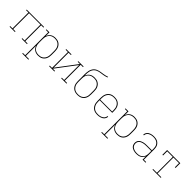

<svg xmlns="http://www.w3.org/2000/svg" viewBox="339 -2321 4122 4122"><g transform="rotate(45 2400.0 -260.0)"><path d="M197 0H36V-19H106V-501H36V-520H564V-501H494V-19H564V0H403V-19H473V-501H127V-19H197Z M822 215H636V196H706V-501H636V-520H727V-406Q736 -434 753.5 -458Q771 -482 795.5 -498.5Q820 -515 849 -521.5Q878 -528 907 -528Q935 -528 962.5 -522Q990 -516 1013.5 -501.5Q1037 -487 1055 -465.5Q1073 -444 1083.5 -418.5Q1094 -393 1098 -365.5Q1102 -338 1102 -310V-210Q1102 -182 1098 -154.5Q1094 -127 1083.5 -101.5Q1073 -76 1055 -54.5Q1037 -33 1013.5 -18.5Q990 -4 962.5 2Q935 8 907 8Q878 8 849 1.5Q820 -5 795.5 -21.5Q771 -38 753.5 -62Q736 -86 727 -114V196H822ZM904 -11Q929 -11 954 -16.5Q979 -22 1000.5 -35Q1022 -48 1038.5 -68Q1055 -88 1064.5 -111Q1074 -134 1077.5 -159.5Q1081 -185 1081 -210V-310Q1081 -335 1077.5 -360.5Q1074 -386 1064.5 -409Q1055 -432 1038.5 -452Q1022 -472 1000.5 -485Q979 -498 954 -503.5Q929 -509 904 -509Q879 -509 854 -503.5Q829 -498 807.5 -485Q786 -472 769.5 -452Q753 -432 743.5 -409Q734 -386 730.5 -360.5Q727 -335 727 -310V-210Q727 -185 730.5 -159.5Q734 -134 743.5 -111Q753 -88 769.5 -68Q786 -48 807.5 -35Q829 -22 854 -16.5Q879 -11 904 -11Z M1397 0H1236V-19H1306V-501H1236V-520H1397V-501H1327V-47L1670 -501H1603V-520H1764V-501H1694V-19H1764V0H1603V-19H1673V-473L1330 -19H1397Z M2100 8Q2072 8 2044.5 2.5Q2017 -3 1992.5 -16.5Q1968 -30 1949 -51Q1930 -72 1918.5 -97.5Q1907 -123 1902.5 -151Q1898 -179 1898 -207V-305Q1898 -331 1897.5 -357Q1897 -383 1897 -409Q1897 -439 1899 -468.5Q1901 -498 1907.5 -526.5Q1914 -555 1927 -582Q1940 -609 1960.5 -630.5Q1981 -652 2007.5 -665.5Q2034 -679 2062.5 -686.5Q2091 -694 2120 -698Q2149 -702 2178.5 -706.5Q2208 -711 2236.5 -718Q2265 -725 2293 -735V-716Q2267 -706 2240.5 -699.5Q2214 -693 2187 -688.5Q2160 -684 2133 -681Q2106 -678 2079.5 -672Q2053 -666 2028 -654.5Q2003 -643 1983 -624.5Q1963 -606 1949.5 -582Q1936 -558 1929 -531.5Q1922 -505 1920 -477.5Q1918 -450 1918 -423V-397Q1928 -425 1946 -449.5Q1964 -474 1989 -490.5Q2014 -507 2043.5 -513.5Q2073 -520 2103 -520Q2131 -520 2158.5 -514.5Q2186 -509 2210 -495Q2234 -481 2252.5 -460Q2271 -439 2282.5 -413.5Q2294 -388 2298 -360.5Q2302 -333 2302 -305V-207Q2302 -179 2297.5 -151Q2293 -123 2281.5 -97.5Q2270 -72 2251 -51Q2232 -30 2207.5 -16.5Q2183 -3 2155.5 2.5Q2128 8 2100 8ZM2100 -11Q2125 -11 2150.5 -16Q2176 -21 2197.5 -33.5Q2219 -46 2236 -65.5Q2253 -85 2263.5 -108Q2274 -131 2277.5 -156Q2281 -181 2281 -207V-305Q2281 -331 2277.5 -356Q2274 -381 2263.5 -404Q2253 -427 2236 -446.5Q2219 -466 2197.5 -478.5Q2176 -491 2150.5 -496Q2125 -501 2100 -501Q2075 -501 2050 -496Q2025 -491 2003 -478.5Q1981 -466 1964 -446.5Q1947 -427 1936.5 -404Q1926 -381 1922.5 -356Q1919 -331 1919 -305V-207Q1919 -181 1922.5 -156Q1926 -131 1936.5 -108Q1947 -85 1964 -65.5Q1981 -46 2002.5 -33.5Q2024 -21 2049.5 -16Q2075 -11 2100 -11Z M2701 8Q2673 8 2645 2.5Q2617 -3 2592.5 -17Q2568 -31 2549 -52.5Q2530 -74 2518.5 -100Q2507 -126 2502.5 -154Q2498 -182 2498 -210V-310Q2498 -338 2502.5 -366Q2507 -394 2518 -420Q2529 -446 2548 -467.5Q2567 -489 2591.5 -503Q2616 -517 2644 -522.5Q2672 -528 2700 -528Q2728 -528 2756 -522.5Q2784 -517 2808.5 -503Q2833 -489 2852 -467.5Q2871 -446 2882 -420Q2893 -394 2897.5 -366Q2902 -338 2902 -310V-251H2519V-210Q2519 -184 2522.5 -158.5Q2526 -133 2536.5 -110Q2547 -87 2564 -67Q2581 -47 2603 -34Q2625 -21 2650.5 -16Q2676 -11 2701 -11Q2721 -11 2741 -13Q2761 -15 2780 -20.5Q2799 -26 2816.5 -35.5Q2834 -45 2848 -59Q2862 -73 2870 -91.5Q2878 -110 2879 -130H2900Q2899 -108 2890 -86.5Q2881 -65 2866 -48.5Q2851 -32 2831 -21Q2811 -10 2789.5 -3.5Q2768 3 2746 5.5Q2724 8 2701 8ZM2519 -269H2881V-310Q2881 -336 2877.5 -361Q2874 -386 2864 -409.5Q2854 -433 2837 -453Q2820 -473 2798 -486Q2776 -499 2751 -504Q2726 -509 2700 -509Q2674 -509 2649 -504Q2624 -499 2602 -486Q2580 -473 2563 -453Q2546 -433 2536 -409.5Q2526 -386 2522.5 -361Q2519 -336 2519 -310Z M3222 215H3036V196H3106V-501H3036V-520H3127V-406Q3136 -434 3153.5 -458Q3171 -482 3195.5 -498.5Q3220 -515 3249 -521.5Q3278 -528 3307 -528Q3335 -528 3362.5 -522Q3390 -516 3413.5 -501.5Q3437 -487 3455 -465.5Q3473 -444 3483.5 -418.5Q3494 -393 3498 -365.5Q3502 -338 3502 -310V-210Q3502 -182 3498 -154.5Q3494 -127 3483.5 -101.5Q3473 -76 3455 -54.5Q3437 -33 3413.5 -18.5Q3390 -4 3362.5 2Q3335 8 3307 8Q3278 8 3249 1.5Q3220 -5 3195.5 -21.5Q3171 -38 3153.5 -62Q3136 -86 3127 -114V196H3222ZM3304 -11Q3329 -11 3354 -16.5Q3379 -22 3400.5 -35Q3422 -48 3438.5 -68Q3455 -88 3464.5 -111Q3474 -134 3477.5 -159.5Q3481 -185 3481 -210V-310Q3481 -335 3477.5 -360.5Q3474 -386 3464.5 -409Q3455 -432 3438.5 -452Q3422 -472 3400.5 -485Q3379 -498 3354 -503.5Q3329 -509 3304 -509Q3279 -509 3254 -503.5Q3229 -498 3207.5 -485Q3186 -472 3169.5 -452Q3153 -432 3143.5 -409Q3134 -386 3130.5 -360.5Q3127 -335 3127 -310V-210Q3127 -185 3130.5 -159.5Q3134 -134 3143.5 -111Q3153 -88 3169.5 -68Q3186 -48 3207.5 -35Q3229 -22 3254 -16.5Q3279 -11 3304 -11Z M3892 8Q3869 8 3846 5.5Q3823 3 3801.5 -4Q3780 -11 3760 -23Q3740 -35 3726 -52.5Q3712 -70 3705 -92.5Q3698 -115 3698 -138Q3698 -163 3706.5 -186.5Q3715 -210 3733 -227.5Q3751 -245 3774 -256Q3797 -267 3821 -273.5Q3845 -280 3869.5 -282Q3894 -284 3919 -284H4073V-336Q4073 -359 4069 -382.5Q4065 -406 4054.5 -426.5Q4044 -447 4027 -464Q4010 -481 3989 -491Q3968 -501 3944.5 -505Q3921 -509 3898 -509Q3878 -509 3858.5 -507Q3839 -505 3820.5 -499.5Q3802 -494 3784.5 -484.5Q3767 -475 3753.5 -460.5Q3740 -446 3732.5 -428Q3725 -410 3725 -390H3704Q3704 -412 3712.5 -433Q3721 -454 3735.5 -471Q3750 -488 3769.5 -499Q3789 -510 3810.5 -516.5Q3832 -523 3854 -525.5Q3876 -528 3898 -528Q3924 -528 3950 -523.5Q3976 -519 3999.5 -508Q4023 -497 4042 -478.5Q4061 -460 4073 -437Q4085 -414 4089.5 -388Q4094 -362 4094 -336V-19H4164V0H4073V-102Q4063 -76 4044.5 -53.5Q4026 -31 4001.5 -17Q3977 -3 3948.5 2.5Q3920 8 3892 8ZM3895 -11Q3919 -11 3943 -15Q3967 -19 3988 -30Q4009 -41 4026.5 -58Q4044 -75 4054.5 -96.5Q4065 -118 4069 -141.5Q4073 -165 4073 -189V-265H3919Q3897 -265 3875 -263Q3853 -261 3831.5 -256Q3810 -251 3789.5 -242Q3769 -233 3752.5 -218.5Q3736 -204 3727.5 -183Q3719 -162 3719 -140Q3719 -119 3725.5 -99Q3732 -79 3745 -63.5Q3758 -48 3776 -37.5Q3794 -27 3814 -21Q3834 -15 3854.5 -13Q3875 -11 3895 -11Z M4375 0V-19H4490V-501H4321V-375H4300V-520H4700V-375H4679V-501H4510V-19H4625V0Z"/></g></svg>

Font: Iosevka HT Thin Extended
Style: Regular
Weight: 100
Width: 7
Monospace: yes
Designer: Belleve Invis
Foundry: Belleve Invis
Version: Version 32.3.0; ttfautohint (v1.8.4)